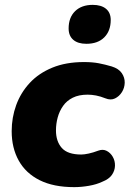

<svg xmlns="http://www.w3.org/2000/svg" viewBox="-20 -758 533 789"><path d="M285 11Q200 11 143 -17.5Q86 -46 57 -98Q28 -150 28 -219Q28 -275 46.5 -326Q65 -377 102 -417Q139 -457 195 -480Q251 -503 325 -503Q360 -503 386 -498Q412 -493 439 -485Q468 -476 480.5 -457.5Q493 -439 492.5 -418Q492 -397 481 -379.5Q470 -362 452.5 -353.5Q435 -345 413 -354Q393 -362 375 -365.5Q357 -369 340 -369Q304 -369 279 -356.5Q254 -344 239 -322.5Q224 -301 217 -275Q210 -249 210 -222Q210 -177 234 -150Q258 -123 314 -123Q326 -123 344.5 -127Q363 -131 384 -139Q403 -146 418.5 -138Q434 -130 443.5 -113.5Q453 -97 452.5 -77Q452 -57 440 -39.5Q428 -22 400 -11Q377 0 345.5 5.5Q314 11 285 11ZM335 -578Q300 -578 281 -594.5Q262 -611 262 -641Q262 -686 288.5 -712Q315 -738 361 -738Q396 -738 415.5 -722Q435 -706 435 -676Q435 -631 408.5 -604.5Q382 -578 335 -578Z"/></svg>

Font: Nunito ExtraLight Black
Style: Italic
Weight: 900
Italic angle: -9°
Version: Version 3.602